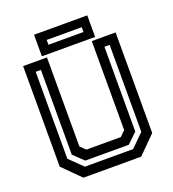

<svg xmlns="http://www.w3.org/2000/svg" viewBox="-150 -958 964 1071"><g transform="rotate(-20 332.0 -422.0)"><path d="M160.5 0 57.5 -103V-700H199V-172L229.5 -141.5H434.5L465 -172V-700H606.5V-103L503.5 0ZM189.5 -55H475.5L551.5 -130V-646H520.5V-143L461.5 -86H203L143.5 -143V-646H112.5V-130ZM174.5 -715.5V-843.5H490.5V-715.5ZM231 -763.5H439V-792H231Z"/></g></svg>

Font: Tourney Thin SemiBold
Style: Regular
Weight: 600
Version: Version 1.015